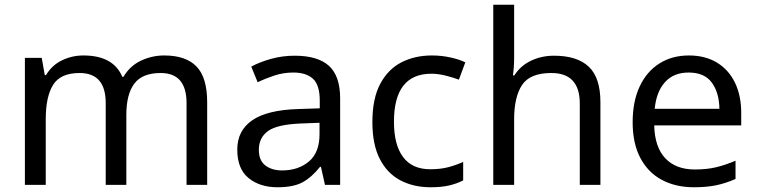

<svg xmlns="http://www.w3.org/2000/svg" viewBox="-20 -780 3198 810"><path d="M673 -546Q764 -546 809 -499.5Q854 -453 854 -349V0H767V-345Q767 -472 658 -472Q580 -472 546.5 -427Q513 -382 513 -296V0H426V-345Q426 -472 316 -472Q235 -472 204 -422Q173 -372 173 -278V0H85V-536H156L169 -463H174Q199 -505 241.5 -525.5Q284 -546 332 -546Q458 -546 496 -456H501Q528 -502 574.5 -524Q621 -546 673 -546Z M1223 -545Q1321 -545 1368 -502Q1415 -459 1415 -365V0H1351L1334 -76H1330Q1295 -32 1256.5 -11Q1218 10 1150 10Q1077 10 1029 -28.5Q981 -67 981 -149Q981 -229 1044 -272.5Q1107 -316 1238 -320L1329 -323V-355Q1329 -422 1300 -448Q1271 -474 1218 -474Q1176 -474 1138 -461.5Q1100 -449 1067 -433L1040 -499Q1075 -518 1123 -531.5Q1171 -545 1223 -545ZM1249 -259Q1149 -255 1110.5 -227Q1072 -199 1072 -148Q1072 -103 1099.5 -82Q1127 -61 1170 -61Q1238 -61 1283 -98.5Q1328 -136 1328 -214V-262Z M1796 10Q1725 10 1669.5 -19Q1614 -48 1582.5 -109Q1551 -170 1551 -265Q1551 -364 1584 -426Q1617 -488 1673.5 -517Q1730 -546 1802 -546Q1843 -546 1881 -537.5Q1919 -529 1943 -517L1916 -444Q1892 -453 1860 -461Q1828 -469 1800 -469Q1642 -469 1642 -266Q1642 -169 1680.5 -117.5Q1719 -66 1795 -66Q1839 -66 1872.5 -75Q1906 -84 1934 -97V-19Q1907 -5 1874.5 2.5Q1842 10 1796 10Z M2149 -537Q2149 -497 2144 -462H2150Q2176 -503 2220.5 -524Q2265 -545 2317 -545Q2415 -545 2464 -498.5Q2513 -452 2513 -349V0H2426V-343Q2426 -472 2306 -472Q2216 -472 2182.5 -421.5Q2149 -371 2149 -277V0H2061V-760H2149Z M2886 -546Q2955 -546 3004.5 -516Q3054 -486 3080.5 -431.5Q3107 -377 3107 -304V-251H2740Q2742 -160 2786.5 -112.5Q2831 -65 2911 -65Q2962 -65 3001.5 -74.5Q3041 -84 3083 -102V-25Q3042 -7 3002 1.5Q2962 10 2907 10Q2831 10 2772.5 -21Q2714 -52 2681.5 -113.5Q2649 -175 2649 -264Q2649 -352 2678.5 -415Q2708 -478 2761.5 -512Q2815 -546 2886 -546ZM2885 -474Q2822 -474 2785.5 -433.5Q2749 -393 2742 -321H3015Q3014 -389 2983 -431.5Q2952 -474 2885 -474Z"/></svg>

Font: Noto Sans Imperial Aramaic
Style: Regular
Weight: 400
Designer: Monotype Design Team
Foundry: Monotype Imaging Inc.
Version: Version 2.001; ttfautohint (v1.8.4.7-5d5b)